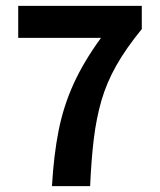

<svg xmlns="http://www.w3.org/2000/svg" viewBox="-20 -634 544 654"><path d="M157 0Q163 -105 179.5 -188.5Q196 -272 230.5 -348Q265 -424 324 -505H42V-614H463V-535Q409 -469 376 -410.5Q343 -352 325.5 -291.5Q308 -231 299.5 -160.5Q291 -90 287 0Z"/></svg>

Font: Narnoor
Style: Bold
Weight: 700
Designer: S. Sridhar Murthy
Foundry: SIL International
Version: Version 3.000